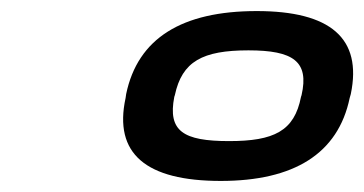

<svg xmlns="http://www.w3.org/2000/svg" viewBox="-20 -693 658 347"><path d="M208 -523 207 -516C185 -415 244 -366 379 -366C511 -366 591 -415 612 -516L614 -523C635 -624 577 -673 444 -673C309 -673 229 -624 208 -523ZM295 -518 296 -521C309 -582 346 -602 429 -602C510 -602 539 -582 525 -521L524 -518C512 -456 475 -438 394 -438C311 -438 283 -456 295 -518Z"/></svg>

Font: LT Wave Mono Medium
Style: Italic
Weight: 500
Designer: Daniel Lyons
Version: Version 2.5 (Glyphs App)